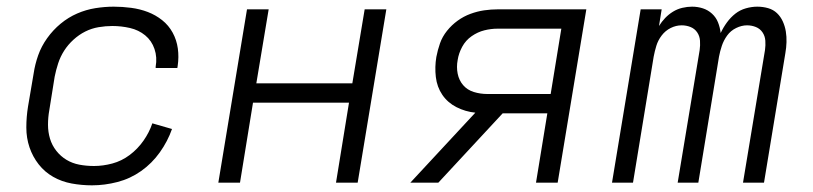

<svg xmlns="http://www.w3.org/2000/svg" viewBox="-20 -548 2440 576"><path d="M256 8Q225 8 195 2.5Q165 -3 139.5 -17.5Q114 -32 96 -55Q78 -78 68.5 -106Q59 -134 59 -165.5Q59 -197 64 -228L81 -328Q85 -355 94.5 -382Q104 -409 121.5 -433.5Q139 -458 162 -477Q185 -496 211.5 -507.5Q238 -519 266 -523.5Q294 -528 321 -528Q347 -528 373.5 -524.5Q400 -521 423.5 -512Q447 -503 466.5 -487.5Q486 -472 498 -450Q510 -428 513.5 -402.5Q517 -377 513 -350L512 -344H447V-348Q452 -376 443.5 -401Q435 -426 415.5 -442Q396 -458 370 -464Q344 -470 317 -470Q297 -470 276 -466.5Q255 -463 236 -453.5Q217 -444 200.5 -429Q184 -414 172.5 -396Q161 -378 154.5 -358Q148 -338 144 -318L128 -218Q124 -196 124 -174Q124 -152 130 -132Q136 -112 149 -95.5Q162 -79 179.5 -68.5Q197 -58 218 -54Q239 -50 262 -50Q289 -50 317 -57.5Q345 -65 369 -83Q393 -101 410.5 -126Q428 -151 437 -178L496 -161Q483 -124 459.5 -91Q436 -58 403.5 -35Q371 -12 332.5 -2Q294 8 256 8Z M635 0 721 -520H786L749 -298H1037L1074 -520H1139L1053 0H988L1027 -240H739L700 0Z M1211 0 1406 -210Q1376 -213 1349.5 -226.5Q1323 -240 1307 -263.5Q1291 -287 1287.5 -317Q1284 -347 1289 -377Q1293 -398 1300 -418Q1307 -438 1321 -455.5Q1335 -473 1353 -486Q1371 -499 1391.5 -506.5Q1412 -514 1432.5 -517Q1453 -520 1474 -520H1739L1653 0H1588L1622 -208H1488L1295 0ZM1442 -266H1632L1664 -462H1473Q1453 -462 1433 -457Q1413 -452 1395 -439.5Q1377 -427 1366.5 -407.5Q1356 -388 1353 -368Q1349 -347 1353 -327Q1357 -307 1369.5 -292.5Q1382 -278 1401.5 -272Q1421 -266 1442 -266Z M1816 0 1902 -520H1965L1957 -470Q1965 -483 1975.5 -494Q1986 -505 1999 -513Q2012 -521 2027 -524.5Q2042 -528 2056 -528Q2073 -528 2088.5 -523Q2104 -518 2116 -507Q2128 -496 2134 -481Q2140 -466 2142 -449Q2150 -466 2161 -481Q2172 -496 2186 -507Q2200 -518 2217.5 -523Q2235 -528 2252 -528Q2269 -528 2284.5 -523.5Q2300 -519 2311 -508.5Q2322 -498 2328.5 -483.5Q2335 -469 2337.5 -453.5Q2340 -438 2339.5 -421.5Q2339 -405 2336 -388L2272 0H2209L2275 -398Q2277 -412 2276 -426Q2275 -440 2267.5 -451Q2260 -462 2247.5 -467Q2235 -472 2221 -472Q2205 -472 2188.5 -464Q2172 -456 2161.5 -441.5Q2151 -427 2145.5 -410.5Q2140 -394 2137 -378L2075 0H2013L2079 -398Q2081 -412 2080 -426Q2079 -440 2071.5 -451Q2064 -462 2051.5 -467Q2039 -472 2025 -472Q2008 -472 1992 -464Q1976 -456 1965 -441.5Q1954 -427 1949 -410.5Q1944 -394 1941 -378L1879 0Z"/></svg>

Font: Iosevka Light Extended
Style: Italic
Weight: 300
Width: 7
Italic angle: -9°
Monospace: yes
Designer: Belleve Invis
Foundry: Belleve Invis
Version: Version 32.5.0; ttfautohint (v1.8.4)